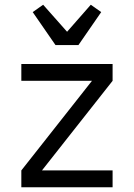

<svg xmlns="http://www.w3.org/2000/svg" viewBox="-20 -790 565 810"><path d="M70 0V-71L368 -449H70V-520H455V-449L157 -71H455V0ZM214 -600 118 -739 162 -770 263 -656 363 -770 407 -739 311 -600Z"/></svg>

Font: Iosevka Pride
Style: Regular
Weight: 400
Monospace: yes
Designer: Belleve Invis
Foundry: Belleve Invis
Version: Version 30.3.1; ttfautohint (v1.8.4)